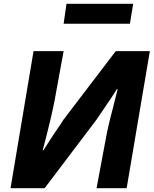

<svg xmlns="http://www.w3.org/2000/svg" viewBox="-20 -982 802 1002"><path d="M155 -715H312L265 -458Q249 -372 203 -198H207Q233 -240 269 -294Q292 -326 311 -357L584 -715H762L641 0H484L532 -257Q543 -320 570 -421L594 -517H590Q561 -470 524 -417L484 -358L213 0H35ZM327 -962H675L658 -858H312Z"/></svg>

Font: Nebula Sans Bold
Style: Regular
Weight: 700
Italic angle: -9°
Designer: Paul D. Hunt for Adobe (as Source Sans)
Foundry: Nebula Entertainment & Broadcasting LLC
Version: Version 1.010